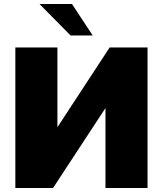

<svg xmlns="http://www.w3.org/2000/svg" viewBox="-20 -943 817 963"><path d="M57 -705H268V-305L530 -705H720V0H509V-401L246 0H57ZM178 -923H341L445 -765H334Z"/></svg>

Font: Nunito Sans Heavy
Style: Regular
Weight: 400
Designer: Vernon Adams
Foundry: Vernon Adams
Version: Version 2.500